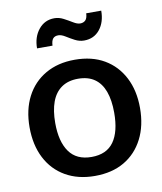

<svg xmlns="http://www.w3.org/2000/svg" viewBox="-82 -783 721 856"><g transform="rotate(-10 278.5 -355.0)"><path d="M279 -519Q357 -519 412.5 -486.5Q468 -454 498.5 -395Q529 -336 529 -257Q529 -177 498.5 -117.5Q468 -58 412.5 -25.5Q357 7 279 7Q203 7 146.5 -25.5Q90 -58 59.5 -117.5Q29 -177 29 -257Q29 -336 59.5 -395Q90 -454 146.5 -486.5Q203 -519 279 -519ZM279 -79Q347 -79 379.5 -124.5Q412 -170 412 -256Q412 -313 397.5 -352.5Q383 -392 353.5 -412.5Q324 -433 279 -433Q234 -433 204 -412Q174 -391 159.5 -351.5Q145 -312 145 -256Q145 -172 178 -125.5Q211 -79 279 -79ZM332 -674Q347 -674 356 -683Q365 -692 366 -714H434Q434 -662 407.5 -629Q381 -596 336 -596Q315 -596 295 -606.5Q275 -617 257.5 -628Q240 -639 226 -639Q210 -639 202 -629.5Q194 -620 193 -598H123Q123 -649 150.5 -683Q178 -717 222 -717Q243 -717 263 -706.5Q283 -696 301 -685Q319 -674 332 -674Z"/></g></svg>

Font: Aleo SemiBold
Style: Regular
Weight: 600
Designer: Alessio Laiso
Foundry: Alessio Laiso
Version: Version 2.001;gftools[0.9.29]